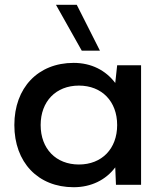

<svg xmlns="http://www.w3.org/2000/svg" viewBox="-20 -773 680 803"><path d="M465 0H570V-500H470L462 -426C422 -479 362 -510 288 -510C139 -510 40 -406 40 -250C40 -94 139 10 288 10C361 10 422 -20 462 -73ZM310 -85C214 -85 150 -151 150 -250C150 -349 214 -415 310 -415C406 -415 470 -349 470 -250C470 -151 406 -85 310 -85ZM322 -561H398L301 -753H214Z"/></svg>

Font: Gully Medium
Style: Regular
Weight: 500
Designer: jaikishan Patel
Foundry: MagicType
Version: Version 1.000;Glyphs 3.2 (3242)